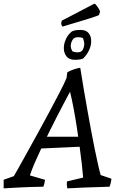

<svg xmlns="http://www.w3.org/2000/svg" viewBox="-43 -1021 654 1053"><path d="M-23 12Q-23 0 -23 -11.5Q-23 -23 -23 -35L33 -55Q38 -63 57 -97Q76 -131 104 -181.5Q132 -232 164 -290Q196 -348 227 -406Q258 -464 283.5 -513Q309 -562 322 -593L326 -624Q333 -629 347.5 -635Q362 -641 376.5 -645Q391 -649 397 -649L398 -644Q407 -588 416.5 -531Q426 -474 436 -419Q446 -364 455.5 -312Q465 -260 474.5 -213.5Q484 -167 492.5 -128.5Q501 -90 509 -61L568 -41Q567 -28 564 -16Q561 -4 558 3Q482 5 421 7.5Q360 10 326 12Q324 2 323.5 -7Q323 -16 324 -26L413 -47Q411 -75 406 -118.5Q401 -162 394 -214.5Q387 -267 378.5 -322Q370 -377 360.5 -427.5Q351 -478 341 -518L340 -516Q326 -490 307.5 -455Q289 -420 268 -379Q247 -338 225.5 -294.5Q204 -251 184 -208.5Q164 -166 147.5 -128Q131 -90 121 -59L204 -35Q203 -25 200.5 -15Q198 -5 195 3Q126 4 66 7Q6 10 -23 12ZM170 -206 204 -271H411V-217ZM367 -693Q336 -693 321.5 -712Q307 -731 307 -757Q307 -781 318.5 -806.5Q330 -832 352 -849Q363 -854 374 -855.5Q385 -857 398 -857Q428 -857 442.5 -840Q457 -823 457 -797Q458 -775 447 -749Q436 -723 413 -700Q403 -696 392 -694.5Q381 -693 367 -693ZM382 -734Q403 -734 410.5 -747.5Q418 -761 419 -779Q419 -787 417 -796Q415 -805 411 -813Q404 -815 398 -816Q392 -817 384 -817Q364 -817 355 -802.5Q346 -788 345 -770Q345 -762 347.5 -754Q350 -746 355 -739Q362 -737 367.5 -735.5Q373 -734 382 -734ZM299 -875Q296 -880 294 -886Q292 -892 293 -896L296 -908L339 -930L467 -997L476 -1001Q479 -1000 484 -994Q489 -988 495 -979Q501 -970 506 -958L500 -939Q500 -938 488.5 -933.5Q477 -929 453 -921.5Q429 -914 391 -902.5Q353 -891 299 -875Z"/></svg>

Font: Labrada
Style: Italic
Weight: 400
Italic angle: -7°
Designer: Mercedes Jáuregui
Foundry: Omnibus-Type Team
Version: Version 1.000